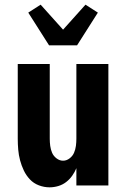

<svg xmlns="http://www.w3.org/2000/svg" viewBox="-20 -794 540 822"><path d="M192 8Q169 8 146.5 -0.5Q124 -9 108 -26Q92 -43 82 -64Q72 -85 66 -107.5Q60 -130 58 -153.5Q56 -177 56 -200V-520H193V-200Q193 -185 195 -169.5Q197 -154 203 -140Q209 -126 222 -116Q235 -106 250 -106Q265 -106 278 -116Q291 -126 297 -140Q303 -154 305 -169.5Q307 -185 307 -200V-520H444V0H307V-74Q300 -57 289 -41.5Q278 -26 263 -14.5Q248 -3 229.5 2.5Q211 8 192 8ZM190 -600 101 -740 154 -774 250 -667 346 -774 399 -740 310 -600Z"/></svg>

Font: Iosevka SS18 Heavy
Style: Regular
Weight: 900
Monospace: yes
Designer: Belleve Invis
Foundry: Belleve Invis
Version: Version 25.1.1; ttfautohint (v1.8.4)